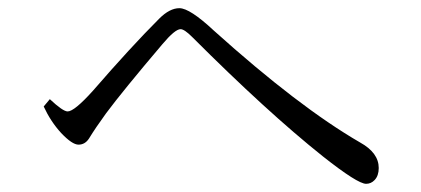

<svg xmlns="http://www.w3.org/2000/svg" viewBox="-20 -613 1040 474"><path d="M103 -368.2Q135.3 -337.9 147 -337.9Q163.6 -337.9 210 -389.6Q303.2 -497.1 373 -566.9Q398.9 -592.8 422.9 -592.8Q448.7 -592.8 507.8 -537.6Q717.3 -349.1 869.1 -261.2Q915 -235.8 915 -198.2Q915 -179.2 904.8 -168.5Q896 -159.2 883.8 -159.2Q862.8 -159.2 776.9 -227.1Q639.2 -336.9 454.1 -522Q435.1 -541 425.8 -541Q412.1 -541 380.9 -503.9Q282.7 -388.2 241.7 -333Q215.8 -297.4 199.7 -271Q189.9 -255.9 173.8 -255.9Q158.2 -255.9 130.9 -284.7Q105 -313 87.9 -350.1Z"/></svg>

Font: I.Ming
Style: Regular
Weight: 400
Designer: Ichiten Fonts Project
Version: Version 5.10 Mar 24, 2018